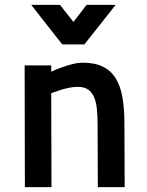

<svg xmlns="http://www.w3.org/2000/svg" viewBox="-20 -767 604 787"><path d="M82 0 81 -499H190V-473Q211 -483 234 -491Q253 -498 276 -504Q299 -510 320 -510Q369 -510 402 -493.5Q435 -477 454.5 -445.5Q474 -414 482 -367.5Q490 -321 490 -261L491 0H381L380 -260Q380 -294 377 -321.5Q374 -349 365.5 -369Q357 -389 341 -400Q325 -411 299 -411Q281 -411 262 -407Q243 -403 227 -398Q209 -392 190 -385L191 0ZM108 -747H226L281 -677L335 -747H454L326 -585H235Z"/></svg>

Font: Panefresco 750wt
Style: Regular
Weight: 750
Foundry: Campivisivi & Chank Co
Version: Version 1.000